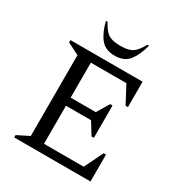

<svg xmlns="http://www.w3.org/2000/svg" viewBox="-199 -995 1050 1127"><g transform="rotate(30 326.0 -431.0)"><path d="M65 0V-16L145 -56V-604L65 -644V-660H554V-488H538L476 -605H235V-368H405L455 -451H471V-232H455L405 -313H235V-55H504L566 -182H582V0ZM335 -710Q271 -710 238.5 -751Q206 -792 189 -862H200Q228 -809 255.5 -793Q283 -777 335 -777Q387 -777 414 -793Q441 -809 470 -862H481Q463 -792 431 -751Q399 -710 335 -710Z"/></g></svg>

Font: Spectral
Style: Regular
Weight: 400
Designer: Jean-Baptiste Levee
Foundry: Production Type
Version: Version 1.002